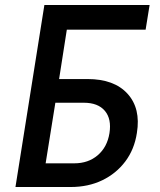

<svg xmlns="http://www.w3.org/2000/svg" viewBox="-20 -750 640 770"><path d="M42 0 158 -730H580L564 -631H248L217 -433H331Q438 -433 491.5 -374Q545 -315 529 -217Q519 -151 482.5 -102.5Q446 -54 390 -27Q334 0 263 0ZM163 -95H278Q334 -95 372 -127.5Q410 -160 419 -216Q428 -273 400.5 -305.5Q373 -338 316 -338H202Z"/></svg>

Font: NKDuy Mono SemiBold
Style: Italic
Weight: 600
Italic angle: -9°
Monospace: yes
Designer: NKDuy
Foundry: NKDuy
Version: Version 2.251; ttfautohint (v1.8.4.7-5d5b)